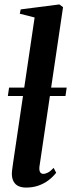

<svg xmlns="http://www.w3.org/2000/svg" viewBox="-20 -837 322 868"><path d="M158 -81.5Q157 -64.5 162 -57.8Q167 -51 176 -51Q185 -51 196.5 -56.8Q208 -62.5 222.5 -78L234 -56Q219.5 -37.5 199.5 -22.2Q179.5 -7 154 2Q128.5 11 97.5 11Q79 11 64.5 4.8Q50 -1.5 41.8 -15.8Q33.5 -30 33.5 -53Q33.5 -57.5 34.5 -65.5Q35.5 -73.5 36.8 -83.2Q38 -93 39.5 -102.5L136.5 -758L69.5 -775L73.5 -794.5L248.5 -817L265 -804.5ZM281.5 -441 276 -403H15.5L21 -441Z"/></svg>

Font: Merriweather 120pt SemiBold
Style: Italic
Weight: 600
Italic angle: -7.8°
Version: Version 2.101